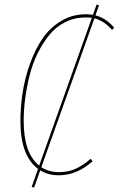

<svg xmlns="http://www.w3.org/2000/svg" viewBox="-20 -753 517 835"><path d="M395 -686Q440.4 -674.8 476.6 -632.8L467.3 -623Q431.6 -663.6 390.6 -673.3L159.7 -25.9Q192.4 -4.4 235.8 -4.4Q278.8 -4.4 311.3 -20Q343.8 -35.6 374.5 -62.5L382.8 -51.8Q314.5 9.3 235.4 9.3Q189.5 9.3 154.8 -12.2L128.4 62.5L117.7 59.6L145.5 -18.6Q68.8 -75.2 68.8 -226.6Q68.8 -287.6 78.4 -349.9Q87.9 -412.1 109.9 -474.1Q131.8 -536.1 163.8 -583.7Q195.8 -631.3 244.6 -661.1Q293.5 -690.9 353 -690.9Q368.2 -690.9 384.3 -688.5L399.9 -732.9L410.6 -730ZM150.4 -32.7 379.4 -675.3Q368.2 -677.2 352.5 -677.2Q305.2 -677.2 264.4 -657Q223.6 -636.7 195.1 -601.8Q166.5 -566.9 144.3 -522.2Q122.1 -477.5 109.1 -426.3Q96.2 -375 89.6 -325.2Q83 -275.4 83 -227.1Q83 -86.4 150.4 -32.7Z"/></svg>

Font: Fira Sans Compressed Hair
Style: Italic
Weight: 100
Width: 3
Italic angle: -8°
Designer: Carrois Corporate & Edenspiekermann AG
Foundry: Carrois Corporate GbR & Edenspiekermann AG
Version: Version 4.203;PS 004.203;hotconv 1.0.88;makeotf.lib2.5.64775